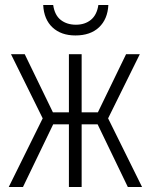

<svg xmlns="http://www.w3.org/2000/svg" viewBox="-20 -749 603 769"><path d="M15 0 151 -275 24 -532H79L192 -299H256V-532H307V-299H372L485 -532H540L413 -275L549 0H492L371 -251H307V0H256V-251H193L72 0ZM282 -607Q225 -607 190.5 -639Q156 -671 153 -729H193Q199 -688 223.5 -669Q248 -650 284 -650Q320 -650 344 -669.5Q368 -689 374 -729H414Q411 -672 376.5 -639.5Q342 -607 282 -607Z"/></svg>

Font: Noto Sans Mono SemiCondensed Light
Style: Regular
Weight: 300
Width: 4
Designer: Monotype Design Team
Foundry: Monotype Imaging Inc.
Version: Version 2.014; ttfautohint (v1.8.4.7-5d5b)